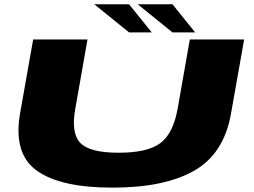

<svg xmlns="http://www.w3.org/2000/svg" viewBox="-20 -856 1164 880"><path d="M495.5 4Q257 4 148.5 -74Q40 -152 72 -336.5L132 -675H381L325 -357Q305 -246 348 -201Q391 -156 523.5 -156Q657 -156 715.5 -200.5Q774 -245 794 -357L850 -675H1099L1039 -336.5Q1007 -152 870.5 -74Q734 4 495.5 4ZM770.5 -707.5 611 -836.5H770.5L874.5 -707.5ZM571.5 -707.5 412 -836.5H571.5L675.5 -707.5Z"/></svg>

Font: Anybody UltraExpanded ExtraBold
Style: Italic
Weight: 800
Width: 9
Italic angle: -10°
Designer: Tyler Finck
Foundry: Etcetera Type Company
Version: Version 1.010; ttfautohint (v1.8.3) -l 8 -r 50 -G 200 -x 14 